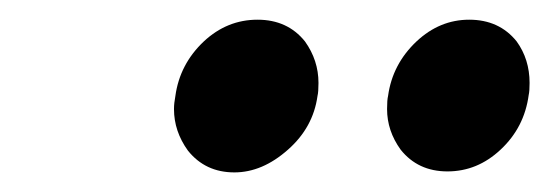

<svg xmlns="http://www.w3.org/2000/svg" viewBox="-20 -702 555 194"><path d="M155.8 -591.8Q155.8 -597.7 157.2 -605Q161.6 -637.2 186 -660.2Q209.5 -682.1 240.2 -682.1Q270.5 -682.1 288.1 -660.2Q301.8 -641.1 301.8 -618.2Q301.8 -608.9 300.8 -605Q296.4 -573.2 271 -550.8Q245.1 -527.8 216.8 -527.8Q187.5 -527.8 169.9 -549.8Q155.8 -569.3 155.8 -591.8ZM371.1 -591.8Q371.1 -601.1 372.1 -605Q376.5 -637.2 400.9 -660.2Q424.3 -682.1 454.1 -682.1Q484.4 -682.1 502 -660.2Q515.1 -642.1 515.1 -618.2Q515.1 -609.9 514.2 -606Q509.8 -573.2 485.8 -550.8Q462.4 -528.8 432.1 -528.8Q402.3 -528.8 384.8 -550.8Q371.1 -569.8 371.1 -591.8Z"/></svg>

Font: Hjet
Style: Italic
Weight: 400
Designer: T. Christopher White
Version: Version 1.2